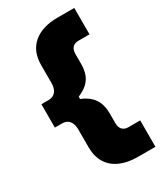

<svg xmlns="http://www.w3.org/2000/svg" viewBox="-223 -872 935 1090"><g transform="rotate(-30 245.0 -326.5)"><path d="M345 130Q278 130 229.8 108.2Q181.5 86.5 155.8 44.8Q130 3 130 -57Q130 -68.5 130 -80.2Q130 -92 130 -103.5Q130 -115 130 -126.5Q130 -138 130 -149.8Q130 -161.5 130 -173Q130 -198 122.5 -215.2Q115 -232.5 100.8 -241.2Q86.5 -250 66 -250H20V-403H66Q86.5 -403 100.8 -411.8Q115 -420.5 122.5 -437.8Q130 -455 130 -480Q130 -491.5 130 -503.2Q130 -515 130 -526.5Q130 -538 130 -549.5Q130 -561 130 -572.8Q130 -584.5 130 -596Q130 -686 187.2 -734.5Q244.5 -783 345 -783H455V-610Q432.5 -610 413.8 -610Q395 -610 382 -610Q357.5 -610 343.8 -595.5Q330 -581 330 -553V-490Q330 -450 319.2 -420.8Q308.5 -391.5 285.2 -370.5Q262 -349.5 225 -334V-319Q262 -304 285.2 -282.2Q308.5 -260.5 319.2 -231Q330 -201.5 330 -163V-100Q330 -72.5 343.8 -57.8Q357.5 -43 382 -43Q395 -43 414.8 -43Q434.5 -43 460 -43V130Z"/></g></svg>

Font: Commissioner Thin Black
Style: Regular
Weight: 900
Version: Version 1.000